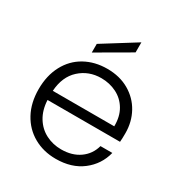

<svg xmlns="http://www.w3.org/2000/svg" viewBox="-180 -901 982 1039"><g transform="rotate(30 311.0 -381.0)"><path d="M572 -246H119Q122 -184 149 -140Q176 -96 220 -73.5Q264 -51 316 -51Q384 -51 430.5 -84Q477 -117 492 -173H566Q546 -93 480.5 -42.5Q415 8 316 8Q239 8 178 -26.5Q117 -61 82.5 -124.5Q48 -188 48 -273Q48 -358 82 -422Q116 -486 177 -520Q238 -554 316 -554Q394 -554 452.5 -520Q511 -486 542.5 -428.5Q574 -371 574 -301Q574 -265 572 -246ZM503 -303Q504 -364 478.5 -407Q453 -450 409 -472Q365 -494 313 -494Q235 -494 180 -444Q125 -394 119 -303ZM403 -707 198 -588V-642L403 -770Z"/></g></svg>

Font: Poppins-tnum Light
Style: Regular
Weight: 300
Designer: Ninad Kale (Devanagari), Jonny Pinhorn (Latin)
Foundry: Indian Type Foundry
Version: Version 4.004